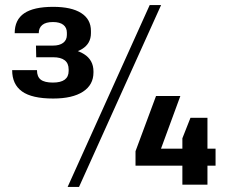

<svg xmlns="http://www.w3.org/2000/svg" viewBox="-20 -729 902 758"><path d="M190 -340Q106 -340 67 -368Q28 -396 28 -452H126Q126 -426 141 -414.5Q156 -403 189 -403Q251 -403 251 -449V-455Q251 -479 235.5 -491Q220 -503 190 -503H123L122 -549H189Q215 -549 229.5 -560Q244 -571 244 -591V-600Q244 -620 230 -631Q216 -642 189 -642Q161 -642 147 -630.5Q133 -619 133 -598H38Q38 -651 75.5 -676.5Q113 -702 190 -702Q262 -702 300.5 -677.5Q339 -653 339 -607V-598Q339 -557 304 -535.5Q269 -514 208 -514V-539Q274 -539 311.5 -515.5Q349 -492 349 -447V-443Q349 -394 307.5 -367Q266 -340 190 -340ZM571 -709H616L292 9H247ZM515 -132 596 -350H692L602 -105L556 -142H831V-75H515ZM700 -183 732 -264H799V0H700Z"/></svg>

Font: Pathway Extreme 28pt SemiBold
Style: Regular
Weight: 600
Designer: Eduardo Rodriguez Tunni
Foundry: Eduardo Rodriguez Tunni
Version: Version 1.001;gftools[0.9.26]